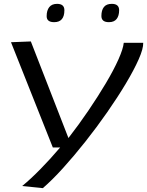

<svg xmlns="http://www.w3.org/2000/svg" viewBox="-20 -758 763 996"><path d="M622 -536H723Q724 -506 699.5 -450.5Q675 -395 632.5 -324Q590 -253 536 -175.5Q482 -98 423 -23.5Q364 51 307 114Q250 177 202 218L95 207Q139 171 190 119Q241 67 292 7H254L37 -539L140 -543L335 -42Q388 -110 438 -183.5Q488 -257 529 -326Q570 -395 594.5 -450Q619 -505 622 -536ZM545 -643Q506 -643 506 -675Q506 -705 519 -721.5Q532 -738 560 -738Q598 -738 598 -705Q598 -676 585 -659.5Q572 -643 545 -643ZM261 -643Q222 -643 222 -674Q222 -704 235.5 -721Q249 -738 276 -738Q314 -738 314 -705Q314 -643 261 -643Z"/></svg>

Font: Georama ExtraExtended
Style: Italic
Weight: 400
Width: 8
Italic angle: -9°
Designer: Jean-Baptiste Levee
Foundry: Production Type
Version: Version 1.000